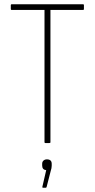

<svg xmlns="http://www.w3.org/2000/svg" viewBox="-20 -675 447 906"><path d="M194 0Q190 0 190 -4V-628H35Q31 -628 31 -632V-651Q31 -655 35 -655H372Q376 -655 376 -651V-632Q376 -628 372 -628H218V-4Q218 0 213 0ZM183 211Q179 211 180 206L198 128Q179 126 179 106V98Q179 88 185.5 82.5Q192 77 201 77Q224 77 224 98V107Q224 118 219 133L200 207Q199 211 196 211Z"/></svg>

Font: Sofia Sans Cond ExtraLight
Style: Regular
Weight: 200
Width: 3
Designer: Botio Nikoltchev, Ani Petrova
Foundry: lettersoup
Version: Version 4.100; ttfautohint (v1.8.3)